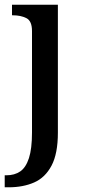

<svg xmlns="http://www.w3.org/2000/svg" viewBox="-30 -556 362 816"><path d="M-10 240V189H-3Q32 189 56 172.5Q80 156 93 116Q106 76 106 7V-424Q106 -467 82 -479Q58 -491 25 -491H21V-536H216V8Q216 97 189 148Q162 199 115 219.5Q68 240 7 240Z"/></svg>

Font: Noto Serif Toto Medium
Style: Regular
Weight: 500
Designer: Monotype Design Team
Foundry: Monotype Imaging Inc.
Version: Version 2.001; ttfautohint (v1.8.4.7-5d5b)